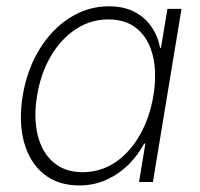

<svg xmlns="http://www.w3.org/2000/svg" viewBox="-20 -563 619 594"><path d="M225.1 10.7Q159.2 10.7 115.5 -24.7Q71.8 -60.1 54.4 -122.8Q37.1 -185.5 50.3 -267.1Q64 -348.6 102.3 -410.9Q140.6 -473.1 196.3 -508.3Q252 -543.5 316.9 -543.5Q362.8 -543.5 395.8 -526.4Q428.7 -509.3 448.7 -480Q468.8 -450.7 475.1 -415H478L498 -535.6H541.5L453.1 0H410.2L429.7 -118.7H425.8Q406.7 -82.5 377 -53.2Q347.2 -23.9 308.8 -6.6Q270.5 10.7 225.1 10.7ZM235.4 -30.3Q291 -30.3 336.2 -60.5Q381.3 -90.8 412.1 -144.3Q442.9 -197.8 454.6 -267.1Q465.8 -336.4 453.1 -389.6Q440.4 -442.9 405.5 -472.9Q370.6 -502.9 315.4 -502.9Q260.3 -502.9 214.4 -472.7Q168.5 -442.4 137.2 -389.2Q106 -335.9 94.7 -267.1Q83.5 -198.2 96.7 -144.8Q109.9 -91.3 145.3 -60.8Q180.7 -30.3 235.4 -30.3Z"/></svg>

Font: Inter 20pt ExtraLight
Style: Italic
Weight: 250
Italic angle: -9.3988°
Version: Version 4.001;git-66647c0bb